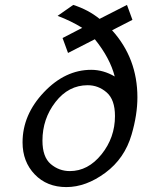

<svg xmlns="http://www.w3.org/2000/svg" viewBox="-20 -742 573 773"><path d="M70.8 -168.9Q70.8 -279.8 156.5 -370.4Q242.2 -460.9 347.2 -460.9Q396 -460.9 441.9 -434.1Q422.9 -508.3 361.8 -584L253.9 -528.8L231.9 -588.9L311 -629.9Q266.1 -657.7 211.9 -678.2L274.9 -722.2Q335 -703.1 380.9 -666L491.2 -722.2L513.2 -662.1L431.2 -620.1Q533.2 -507.3 533.2 -350.1Q533.2 -280.3 509.8 -200.2Q481.9 -104 404.1 -46.4Q326.2 11.2 247.1 11.2Q168.9 11.2 119.9 -39.8Q70.8 -90.8 70.8 -168.9ZM150.9 -175.8Q150.9 -109.9 184.3 -81.5Q217.8 -53.2 261.2 -53.2Q334.5 -53.2 388.7 -120.6Q442.9 -188 442.9 -274.9Q442.9 -340.8 409.4 -369.9Q376 -398.9 333 -398.9Q255.9 -398.9 203.4 -331.3Q150.9 -263.7 150.9 -175.8Z"/></svg>

Font: CMU Sans Serif
Style: Oblique
Weight: 500
Italic angle: -12°
Version: Version 0.7.0